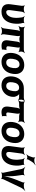

<svg xmlns="http://www.w3.org/2000/svg" viewBox="1853 -2704 877 4623"><g transform="rotate(90 2291.5 -392.5)"><path d="M262 10C305 10 343 3 376 -12C470 -54 528 -148 546 -276C558 -365 552 -440 533 -502C530 -512 533 -533 539 -540L536 -542C529 -536 504 -528 493 -528H429C407 -528 380 -540 368 -550L366 -546C378 -536 394 -509 398 -488C409 -424 415 -354 405 -276C399 -231 382 -188 361 -159C341 -131 312 -104 272 -104C223 -104 218 -151 225 -203L262 -478C265 -502 285 -539 299 -552L297 -554C282 -542 243 -528 219 -528H177C153 -528 118 -542 107 -554L105 -552C115 -539 123 -502 120 -478L83 -204C64 -65 125 10 262 10Z M1083 9C1112 9 1135 6 1157 0C1162 -2 1171 0 1174 3L1176 0C1173 -3 1170 -12 1171 -17L1183 -105C1183 -108 1187 -111 1188 -113L1186 -115C1185 -114 1181 -110 1178 -110C1168 -108 1156 -107 1143 -107C1103 -107 1090 -122 1095 -162L1125 -379C1128 -399 1123 -433 1114 -444L1110 -441C1119 -430 1153 -421 1174 -421C1194 -421 1224 -409 1233 -398L1236 -401C1227 -412 1219 -443 1222 -464L1223 -478C1226 -502 1246 -539 1260 -552L1258 -554C1243 -542 1204 -528 1180 -528H693C669 -528 634 -542 623 -554L621 -552C631 -539 639 -502 636 -478L635 -464C632 -444 616 -412 603 -401L606 -398C619 -409 652 -421 672 -421C692 -421 727 -430 740 -441L738 -444C725 -433 712 -398 709 -378L664 -50C661 -26 642 11 628 24L629 26C644 14 683 0 707 0H748C772 0 807 14 818 26L821 24C811 11 802 -26 805 -50L849 -371C852 -395 846 -435 835 -447L833 -445C843 -432 882 -421 906 -421H940C964 -421 1005 -432 1019 -445L1017 -447C1002 -435 986 -395 983 -371L952 -147C938 -44 981 9 1083 9Z M1258 -269 1256 -259C1251 -220 1253 -185 1259 -152C1277 -58 1346 10 1471 10C1511 10 1548 3 1581 -11C1673 -49 1740 -134 1757 -259L1759 -269C1764 -308 1764 -343 1758 -376C1739 -470 1670 -538 1545 -538C1505 -538 1469 -531 1436 -518C1343 -479 1275 -394 1258 -269ZM1618 -269 1616 -259C1605 -176 1568 -104 1486 -104C1402 -104 1385 -175 1397 -259L1399 -269C1410 -351 1447 -424 1529 -424C1611 -424 1629 -352 1618 -269Z M2380 -464 2381 -478C2384 -502 2404 -539 2418 -552L2416 -554C2401 -542 2362 -528 2338 -528H2107C2067 -528 2032 -522 1999 -509C1907 -472 1840 -390 1823 -269L1821 -259C1816 -220 1818 -185 1824 -152C1842 -58 1910 10 2035 10C2074 10 2108 4 2140 -9C2227 -45 2294 -123 2310 -239L2311 -249C2313 -266 2314 -282 2312 -297C2305 -337 2288 -371 2265 -398C2256 -407 2242 -420 2234 -424L2232 -420C2240 -416 2258 -414 2272 -414H2323C2347 -414 2382 -400 2393 -388L2395 -390C2385 -403 2377 -440 2380 -464ZM2092 -414C2169 -414 2184 -346 2173 -269L2171 -259C2160 -180 2129 -104 2050 -104C1966 -104 1950 -175 1962 -259L1964 -269C1975 -349 2012 -414 2092 -414Z M2725 -105C2691 -105 2684 -125 2689 -160L2717 -365C2720 -389 2714 -429 2703 -441L2701 -439C2711 -426 2750 -415 2774 -415H2848C2872 -415 2907 -401 2918 -389L2921 -391C2911 -404 2902 -441 2905 -465L2906 -478C2909 -502 2929 -539 2943 -552L2941 -554C2926 -542 2887 -528 2863 -528H2485C2461 -528 2426 -542 2415 -554L2413 -552C2423 -539 2431 -502 2428 -478L2427 -465C2424 -441 2405 -404 2391 -391L2392 -389C2407 -401 2446 -415 2470 -415H2533C2557 -415 2598 -426 2612 -439L2610 -441C2595 -429 2579 -389 2576 -365L2548 -162C2533 -52 2576 10 2681 10C2712 10 2736 5 2759 -1C2766 -3 2777 -1 2781 1L2783 -2C2779 -5 2775 -14 2775 -21L2774 -104C2775 -109 2779 -115 2780 -117L2777 -120C2766 -107 2749 -105 2725 -105Z M2920 -269 2918 -259C2913 -220 2915 -185 2921 -152C2939 -58 3008 10 3133 10C3173 10 3210 3 3243 -11C3335 -49 3402 -134 3419 -259L3421 -269C3426 -308 3426 -343 3420 -376C3401 -470 3332 -538 3207 -538C3167 -538 3131 -531 3098 -518C3005 -479 2937 -394 2920 -269ZM3280 -269 3278 -259C3267 -176 3230 -104 3148 -104C3064 -104 3047 -175 3059 -259L3061 -269C3072 -351 3109 -424 3191 -424C3273 -424 3291 -352 3280 -269Z M3678 10C3721 10 3759 3 3792 -12C3886 -54 3944 -148 3962 -276C3974 -365 3968 -440 3949 -502C3946 -512 3949 -533 3955 -540L3952 -542C3945 -536 3920 -528 3909 -528H3845C3823 -528 3796 -540 3784 -550L3782 -546C3794 -536 3810 -509 3814 -488C3825 -424 3831 -354 3821 -276C3815 -231 3798 -188 3777 -159C3757 -131 3728 -104 3688 -104C3639 -104 3634 -151 3641 -203L3678 -478C3681 -502 3701 -539 3715 -552L3713 -554C3698 -542 3659 -528 3635 -528H3593C3569 -528 3534 -542 3523 -554L3521 -552C3531 -539 3539 -502 3536 -478L3499 -204C3480 -65 3541 10 3678 10ZM3768 -740 3737 -652C3729 -631 3707 -602 3693 -592L3696 -589C3710 -599 3743 -611 3765 -611H3775C3787 -611 3809 -603 3812 -596L3816 -598C3812 -605 3818 -629 3825 -640L3875 -722C3895 -755 3936 -793 3961 -807L3959 -811C3934 -796 3882 -780 3846 -780H3822C3805 -780 3778 -791 3771 -801L3766 -799C3773 -789 3773 -757 3768 -740Z M4213 -347 4192 -491C4190 -506 4198 -536 4206 -545L4202 -548C4194 -538 4164 -528 4149 -528H4109C4071 -528 4020 -546 3999 -563L3997 -559C4018 -543 4045 -498 4052 -462L4139 -34C4142 -21 4137 7 4130 16L4133 18C4141 10 4168 0 4182 0H4244C4258 0 4283 10 4289 18L4292 16C4287 7 4290 -21 4297 -34L4500 -462C4517 -498 4558 -543 4583 -559L4581 -563C4556 -546 4499 -528 4461 -528H4421C4406 -528 4380 -538 4374 -548L4370 -545C4376 -536 4374 -506 4368 -491L4309 -347C4263 -235 4223 -85 4211 3H4215C4227 -85 4229 -235 4213 -347Z"/></g></svg>

Font: Asimov
Style: EdgeIt
Weight: 500
Designer: Google
Version: Version 2.000980: 2014